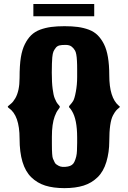

<svg xmlns="http://www.w3.org/2000/svg" viewBox="-20 -907 646 972"><path d="M306.2 45.4Q250 45.4 209 32.5Q168 19.5 138.2 -9.8Q79.1 -67.4 79.1 -205.6Q79.1 -322.8 24.9 -359.9Q16.6 -365.7 20.8 -369.6Q24.9 -373.5 35.6 -382.1Q46.4 -390.6 57.6 -409.7Q79.1 -447.3 79.1 -512.2Q79.1 -577.6 85.7 -617.2Q92.3 -656.7 106 -683.6Q119.6 -710.9 137.9 -728.8Q156.2 -746.6 183.1 -756.8Q210 -766.6 239 -770.5Q268.1 -774.4 306.6 -774.4Q345.2 -774.4 374 -770.5Q402.8 -766.6 429.7 -756.8Q456.5 -746.6 474.6 -728.5Q492.7 -710.4 506.3 -683.6Q533.2 -630.4 533.2 -525.9Q533.2 -412.6 581.1 -372.1Q586.9 -367.7 586.9 -366.2Q586.9 -364.3 580.6 -359.4Q574.2 -354.5 567.9 -347.4Q561.5 -340.3 552.2 -323.2Q533.2 -288.1 533.2 -191.4Q533.2 -136.7 518.6 -87.6Q503.9 -38.6 474.1 -9.8Q444.3 19.5 403.3 32.5Q362.3 45.4 306.2 45.4ZM323.7 -64Q347.7 -68.4 356.4 -87.4Q368.7 -113.3 369.6 -143.6Q370.6 -173.8 370.6 -183.6V-210.9Q370.6 -302.7 343.8 -345.7Q337.4 -356 333.5 -359.9Q329.1 -363.8 329.1 -366.2Q329.1 -370.1 336.2 -377.4Q343.3 -384.8 350.1 -395.5Q357.4 -407.2 364 -442.9Q370.6 -478.5 370.6 -517.1Q370.6 -543 370.6 -556.2Q370.6 -569.3 370.4 -578.1Q370.1 -586.9 369.6 -598.6Q367.7 -638.2 359.6 -651.4Q351.6 -664.6 342.8 -670.9Q332 -679.7 311.5 -679.7Q291 -679.7 279.8 -676.8Q267.6 -672.9 261.7 -664.1Q254.4 -654.8 250.5 -645.8Q246.6 -636.7 244.6 -616.2Q243.7 -603.5 242.9 -584.5Q242.2 -565.4 242.2 -539.6Q242.2 -488.3 246.6 -456.5Q250.5 -425.3 256.8 -409.7Q265.1 -388.7 274.2 -378.9Q283.2 -369.1 283.2 -366.2Q283.2 -362.8 274.2 -351.3Q265.1 -339.8 256.8 -317.4Q242.7 -279.3 242.7 -214.8V-178.2Q242.7 -115.7 248 -104L256.3 -85.9Q259.8 -78.6 264.4 -75.4Q269 -72.3 275.4 -68.4Q292.5 -58.1 323.7 -64ZM148.9 -824.7V-886.7H457V-824.7Z"/></svg>

Font: Sancreek
Style: Regular
Weight: 400
Designer: Vernon Adams
Foundry: Vernon Adams
Version: Version 1.100; ttfautohint (v1.8.4.7-5d5b)